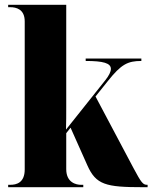

<svg xmlns="http://www.w3.org/2000/svg" viewBox="-20 -780 636 800"><path d="M14 0H327V-10H317C299 -10 256 -18 256 -75V-225L274 -248L344 -91C380 -10 421 0 575 0H595V-10H593C576 -10 569 -18 536 -80L378 -378L430 -443C485 -512 512 -526 569 -526V-536H337V-526C410 -526 442 -517 442 -493C442 -481 434 -465 419 -446L255 -240C256 -272 256 -302 256 -332V-760H14V-750H23C47 -750 83 -742 83 -691V-74C83 -18 48 -10 23 -10H14Z"/></svg>

Font: Noto Serif Display Condensed Black
Style: Regular
Weight: 900
Width: 3
Designer: Monotype Design Team
Foundry: Monotype Imaging Inc.
Version: Version 2.009